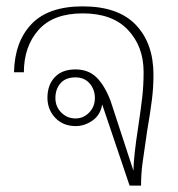

<svg xmlns="http://www.w3.org/2000/svg" viewBox="-20 -583 558 603"><path d="M301 -255Q295 -221 270 -204Q245 -187 218 -187Q178 -187 153.5 -213Q129 -239 129 -276Q129 -316 152 -340.5Q175 -365 217 -365Q257 -365 282.5 -340.5Q308 -316 327 -267L399 -47Q400 -94 414 -184Q423 -244 427 -280Q431 -316 431 -357Q431 -437 382 -489Q333 -541 240 -541Q147 -541 101 -489Q55 -437 55 -356H24Q26 -452 79 -507.5Q132 -563 240 -563Q351 -563 406.5 -505Q462 -447 462 -348Q462 -309 457 -269Q452 -229 442 -171Q432 -104 427.5 -70Q423 -36 423 0H387ZM278 -275Q278 -302 261.5 -321Q245 -340 217 -340Q186 -340 170 -321.5Q154 -303 154 -275Q154 -248 172.5 -229.5Q191 -211 217 -211Q242 -211 260 -229.5Q278 -248 278 -275Z"/></svg>

Font: Taviraj Thin
Style: Regular
Weight: 100
Designer: Katatrad Team
Foundry: CadsonDemak
Version: Version 1.030